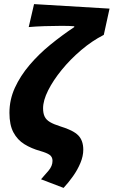

<svg xmlns="http://www.w3.org/2000/svg" viewBox="-20 -728 554 936"><path d="M290 188 180 146Q198 126 217 103.5Q236 81 236 56Q236 37 222 27Q208 17 176 8Q133 -4 99 -25Q65 -46 45.5 -82.5Q26 -119 26 -178Q26 -242 52.5 -300Q79 -358 124 -411Q169 -464 225.5 -510Q282 -556 342 -596V-600Q320 -602 280 -602Q240 -602 196.5 -600.5Q153 -599 120 -596L146 -708L514 -686L486 -558Q429 -529 376 -484Q323 -439 281 -387.5Q239 -336 214.5 -287Q190 -238 190 -200Q190 -176 197.5 -160Q205 -144 223.5 -133Q242 -122 274 -112Q337 -93 361.5 -68Q386 -43 386 2Q386 33 372 66.5Q358 100 336 131Q314 162 290 188Z"/></svg>

Font: Source Sans 3 Black
Style: Italic
Weight: 900
Italic angle: -11°
Designer: Paul D. Hunt
Foundry: Adobe
Version: Version 3.052;hotconv 1.1.0;makeotfexe 2.6.0